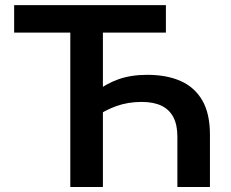

<svg xmlns="http://www.w3.org/2000/svg" viewBox="-20 -748 924 768"><path d="M569.3 -448.7Q647 -448.7 702.9 -423.8Q758.8 -398.9 789.3 -346.2Q819.8 -293.5 819.8 -209V0H689.5V-201.7Q689.5 -249 673.3 -279.5Q657.2 -310.1 625.7 -325.2Q594.2 -340.3 546.9 -340.3Q491.7 -340.3 445.1 -323.5Q398.4 -306.6 359.9 -278.8V-378.9Q404.8 -413.6 454.6 -431.2Q504.4 -448.7 569.3 -448.7ZM391.6 -641.1V0H261.2V-641.1ZM36.6 -617.7V-727.5H643.6V-617.7Z"/></svg>

Font: Inter 18pt SemiBold
Style: Regular
Weight: 600
Designer: Rasmus Andersson
Foundry: rsms
Version: Version 4.001;git-66647c0bb